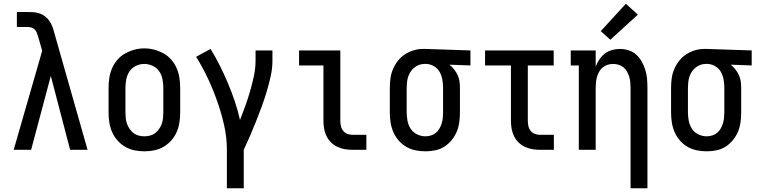

<svg xmlns="http://www.w3.org/2000/svg" viewBox="-20 -799 4040 1024"><path d="M53 0 205 -528 183 -605Q180 -615 176 -625Q172 -635 164.5 -642.5Q157 -650 146.5 -652.5Q136 -655 125 -655H70V-735H125Q142 -735 158.5 -734Q175 -733 191 -727.5Q207 -722 220.5 -711.5Q234 -701 243.5 -687.5Q253 -674 259 -658Q265 -642 269 -626L447 0H354L251 -394L146 0Z M750 8Q723 8 696.5 2.5Q670 -3 647 -16.5Q624 -30 606 -50.5Q588 -71 577.5 -95.5Q567 -120 563 -146.5Q559 -173 559 -200V-330Q559 -357 563 -383.5Q567 -410 577.5 -434.5Q588 -459 606 -480Q624 -501 647.5 -514Q671 -527 697 -534Q723 -541 750 -541Q777 -541 803 -534Q829 -527 852.5 -514Q876 -501 894 -480Q912 -459 922.5 -434.5Q933 -410 937 -383.5Q941 -357 941 -330V-200Q941 -173 937 -146.5Q933 -120 922.5 -95.5Q912 -71 894 -50.5Q876 -30 853 -16.5Q830 -3 803.5 2.5Q777 8 750 8ZM750 -72Q765 -72 780.5 -76Q796 -80 808 -89.5Q820 -99 829 -112Q838 -125 843 -139.5Q848 -154 849.5 -169.5Q851 -185 851 -200V-330Q851 -353 846.5 -376.5Q842 -400 829 -419Q816 -438 794 -448Q772 -458 749 -458Q726 -458 704.5 -447.5Q683 -437 670.5 -418Q658 -399 653.5 -376Q649 -353 649 -330V-200Q649 -185 650.5 -169.5Q652 -154 657 -139.5Q662 -125 671 -112Q680 -99 692 -89.5Q704 -80 719.5 -76Q735 -72 750 -72Z M1190 205V0Q1190 -66 1175.5 -130.5Q1161 -195 1139 -257.5Q1117 -320 1089 -380Q1061 -440 1026 -496L1103 -538Q1130 -494 1153 -448Q1176 -402 1196 -354.5Q1216 -307 1232.5 -258Q1249 -209 1260 -159Q1275 -197 1289 -236Q1303 -275 1314.5 -315Q1326 -355 1334.5 -395.5Q1343 -436 1343 -477V-530H1433V-477Q1433 -435 1424 -394Q1415 -353 1403 -312.5Q1391 -272 1376.5 -232.5Q1362 -193 1346.5 -154Q1331 -115 1314.5 -76.5Q1298 -38 1280 0V205Z M1860 0Q1839 0 1818.5 -3.5Q1798 -7 1779 -16Q1760 -25 1745 -40Q1730 -55 1721 -74Q1712 -93 1708.5 -113.5Q1705 -134 1705 -155V-450H1575V-530H1795V-155Q1795 -141 1798 -127Q1801 -113 1810 -101.5Q1819 -90 1832.5 -85Q1846 -80 1860 -80H1934V0Z M2249 8Q2222 8 2195.5 2.5Q2169 -3 2146 -16.5Q2123 -30 2105.5 -50.5Q2088 -71 2077.5 -95.5Q2067 -120 2063 -146.5Q2059 -173 2059 -200V-330Q2059 -356 2062.5 -381.5Q2066 -407 2076 -430.5Q2086 -454 2102 -474.5Q2118 -495 2139.5 -509Q2161 -523 2185.5 -530.5Q2210 -538 2236 -538Q2240 -538 2243.5 -538Q2247 -538 2250 -538L2489 -530V-450L2377 -454Q2391 -443 2402 -429Q2413 -415 2420.5 -399Q2428 -383 2430.5 -365.5Q2433 -348 2433 -330V-200Q2433 -174 2429.5 -147.5Q2426 -121 2416 -97Q2406 -73 2389 -52Q2372 -31 2350 -17Q2328 -3 2302 2.5Q2276 8 2249 8ZM2249 -72Q2264 -72 2278.5 -76.5Q2293 -81 2304.5 -90.5Q2316 -100 2323.5 -113Q2331 -126 2335.5 -140.5Q2340 -155 2341.5 -170Q2343 -185 2343 -200V-330Q2343 -351 2339.5 -372.5Q2336 -394 2326 -413Q2316 -432 2297.5 -444Q2279 -456 2257 -458H2250Q2248 -458 2246 -458Q2244 -458 2243 -458Q2228 -458 2214 -452.5Q2200 -447 2188.5 -437.5Q2177 -428 2169 -415.5Q2161 -403 2156.5 -388.5Q2152 -374 2150.5 -359.5Q2149 -345 2149 -330V-200Q2149 -177 2153.5 -154Q2158 -131 2170.5 -112Q2183 -93 2204.5 -82.5Q2226 -72 2249 -72Z M2860 0Q2839 0 2818.5 -3.5Q2798 -7 2779 -16Q2760 -25 2745 -40Q2730 -55 2721 -74Q2712 -93 2708.5 -113.5Q2705 -134 2705 -155V-450H2567V-530H2933V-450H2795V-155Q2795 -141 2798 -127Q2801 -113 2810 -101.5Q2819 -90 2832.5 -85Q2846 -80 2860 -80H2934V0Z M3343 205V-330Q3343 -345 3341.5 -360Q3340 -375 3336 -389Q3332 -403 3324.5 -416.5Q3317 -430 3305.5 -439.5Q3294 -449 3279.5 -453.5Q3265 -458 3250 -458Q3235 -458 3220.5 -453.5Q3206 -449 3194.5 -439.5Q3183 -430 3175.5 -416.5Q3168 -403 3164 -389Q3160 -375 3158.5 -360Q3157 -345 3157 -330V0H3067V-450H3024V-530H3157V-443Q3164 -463 3176 -481Q3188 -499 3205 -512.5Q3222 -526 3243.5 -532Q3265 -538 3286 -538Q3310 -538 3333.5 -530.5Q3357 -523 3374.5 -506.5Q3392 -490 3403.5 -469Q3415 -448 3422 -425Q3429 -402 3431 -378Q3433 -354 3433 -330V205ZM3235 -587 3184 -633 3318 -779 3382 -721Z M3749 8Q3722 8 3695.5 2.5Q3669 -3 3646 -16.5Q3623 -30 3605.5 -50.5Q3588 -71 3577.5 -95.5Q3567 -120 3563 -146.5Q3559 -173 3559 -200V-330Q3559 -356 3562.5 -381.5Q3566 -407 3576 -430.5Q3586 -454 3602 -474.5Q3618 -495 3639.5 -509Q3661 -523 3685.5 -530.5Q3710 -538 3736 -538Q3740 -538 3743.5 -538Q3747 -538 3750 -538L3989 -530V-450L3877 -454Q3891 -443 3902 -429Q3913 -415 3920.5 -399Q3928 -383 3930.5 -365.5Q3933 -348 3933 -330V-200Q3933 -174 3929.5 -147.5Q3926 -121 3916 -97Q3906 -73 3889 -52Q3872 -31 3850 -17Q3828 -3 3802 2.5Q3776 8 3749 8ZM3749 -72Q3764 -72 3778.5 -76.5Q3793 -81 3804.5 -90.5Q3816 -100 3823.5 -113Q3831 -126 3835.5 -140.5Q3840 -155 3841.5 -170Q3843 -185 3843 -200V-330Q3843 -351 3839.5 -372.5Q3836 -394 3826 -413Q3816 -432 3797.5 -444Q3779 -456 3757 -458H3750Q3748 -458 3746 -458Q3744 -458 3743 -458Q3728 -458 3714 -452.5Q3700 -447 3688.5 -437.5Q3677 -428 3669 -415.5Q3661 -403 3656.5 -388.5Q3652 -374 3650.5 -359.5Q3649 -345 3649 -330V-200Q3649 -177 3653.5 -154Q3658 -131 3670.5 -112Q3683 -93 3704.5 -82.5Q3726 -72 3749 -72Z"/></svg>

Font: Iosevka Slab Medium
Style: Regular
Weight: 500
Monospace: yes
Designer: Belleve Invis
Foundry: Belleve Invis
Version: Version 11.1.1; ttfautohint (v1.8.3)